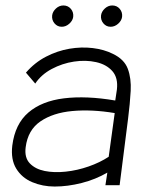

<svg xmlns="http://www.w3.org/2000/svg" viewBox="-20 -678 543 703"><path d="M180 5Q136 5 98 -11Q60 -27 39.5 -60.5Q19 -94 25 -145Q35 -224 84 -266Q133 -308 214.5 -318Q296 -328 402 -310L408 -350Q413 -393 391.5 -417.5Q370 -442 332 -450.5Q294 -459 251 -452.5Q208 -446 169.5 -425.5Q131 -405 109 -372L75 -412Q107 -449 148.5 -470.5Q190 -492 234 -499.5Q278 -507 319.5 -502Q361 -497 393 -481Q435 -461 448 -426Q461 -391 458.5 -345Q456 -299 449 -244L418 0H366L373 -46Q330 -21 279 -8Q228 5 180 5ZM378 -104 400 -264Q316 -278 245 -271.5Q174 -265 128 -233.5Q82 -202 74 -139Q69 -101 89 -80Q109 -59 143.5 -52Q178 -45 220.5 -49.5Q263 -54 304.5 -68.5Q346 -83 378 -104ZM206 -580Q190 -580 179.5 -592.5Q169 -605 171 -622Q173 -636 185 -647Q197 -658 212 -658Q229 -658 239.5 -645.5Q250 -633 248 -616Q246 -602 233.5 -591Q221 -580 206 -580ZM385 -580Q369 -580 358.5 -592.5Q348 -605 350 -622Q352 -636 364 -647Q376 -658 391 -658Q408 -658 418.5 -645.5Q429 -633 427 -616Q425 -602 412.5 -591Q400 -580 385 -580Z"/></svg>

Font: Kulim Park ExtraLight
Style: Italic
Weight: 275
Italic angle: -8°
Designer: Noponies / Dale Sattler
Foundry: Noponies
Version: Version 1.000; ttfautohint (v1.8.3)